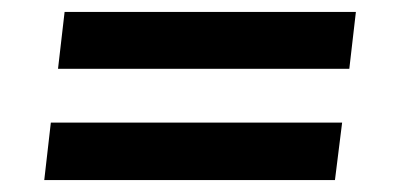

<svg xmlns="http://www.w3.org/2000/svg" viewBox="-20 -455 658 321"><path d="M77 -340 88 -435H575L564 -340ZM54 -154 65 -250H552L540 -154Z"/></svg>

Font: Inclusive Sans Medium
Style: Italic
Weight: 500
Italic angle: -7°
Designer: Olivia King
Foundry: Olivia King
Version: Version 2.004